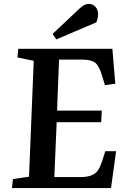

<svg xmlns="http://www.w3.org/2000/svg" viewBox="-20 -959 649 979"><path d="M152 -649 69 -666 73 -710H553L568 -532L515 -525L501 -571Q486 -623 465.5 -639Q445 -655 401 -655H281L271 -395H499L496 -336H269L257 -56H391Q435 -56 460 -71.5Q485 -87 501 -138L517 -188H572L546 0H41L46 -46L128 -58ZM384 -914Q398 -927 409 -933Q420 -939 434 -939Q453 -939 466.5 -924.5Q480 -910 480 -886Q480 -865 471 -845L267 -758L248 -786Z"/></svg>

Font: Literata 36pt SemiBold
Style: Italic
Weight: 600
Italic angle: -2°
Designer: Latin by Veronika Burian and Jose Scaglione. Greek by Irene Vlachou. Cyrillic by Vera Evstafieva
Foundry: TypeTogether
Version: Version 3.002